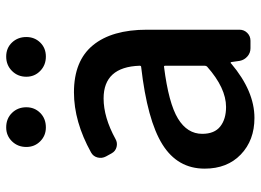

<svg xmlns="http://www.w3.org/2000/svg" viewBox="-130 -691 834 614"><g transform="rotate(-90 287.0 -384.0)"><path d="M216.8 12.7Q145.5 12.7 100.1 -30.8Q54.7 -74.2 54.7 -146.5Q54.7 -233.4 132.3 -281.7Q210 -330.1 379.9 -349.6Q383.8 -349.6 383.8 -354.5Q379.9 -469.7 279.3 -469.7Q218.8 -469.7 149.4 -431.6Q137.7 -424.8 124 -428.2Q110.4 -431.6 103.5 -444.3L93.8 -461.9Q86.9 -474.6 90.3 -488.8Q93.8 -502.9 106.4 -509.8Q205.1 -564.5 298.8 -564.5Q399.4 -564.5 449.2 -503.9Q499 -443.4 499 -331.1V-35.2Q499 -20.5 488.8 -10.3Q478.5 0 463.9 0H439.5Q424.8 0 413.6 -9.8Q402.3 -19.5 399.4 -34.2L395.5 -61.5Q394.5 -63.5 393.1 -63.5Q391.6 -63.5 390.6 -61.5Q302.7 12.7 216.8 12.7ZM252 -78.1Q312.5 -78.1 380.9 -138.7Q383.8 -141.6 383.8 -146.5V-272.5Q383.8 -277.3 379.9 -276.4Q263.7 -261.7 214.8 -231.9Q166 -202.1 166 -154.3Q166 -115.2 189.5 -96.7Q212.9 -78.1 252 -78.1ZM186.5 -654.3Q160.2 -654.3 142.1 -672.4Q124 -690.4 124 -716.8Q124 -744.1 142.1 -762.7Q160.2 -781.2 186.5 -781.2Q214.8 -781.2 232.9 -762.7Q251 -744.1 251 -716.8Q251 -690.4 232.9 -672.4Q214.8 -654.3 186.5 -654.3ZM348.6 -716.8Q348.6 -744.1 367.2 -762.7Q385.7 -781.2 413.1 -781.2Q440.4 -781.2 458 -762.7Q475.6 -744.1 475.6 -716.8Q475.6 -690.4 458 -672.4Q440.4 -654.3 413.1 -654.3Q385.7 -654.3 367.2 -672.4Q348.6 -690.4 348.6 -716.8Z"/></g></svg>

Font: Gen Jyuu GothicL Medium
Style: Regular
Weight: 500
Designer: [Source Han Sans]
Ryoko NISHIZUKA  (kana & ideographs); Paul D. Hunt (Latin, Greek & Cyrillic); Wenlong ZHANG  (bopomofo
Version: Version 1.002.20150607